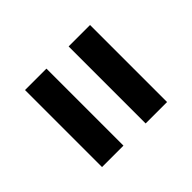

<svg xmlns="http://www.w3.org/2000/svg" viewBox="-58 -552 552 552"><g transform="rotate(45 218.0 -276.0)"><path d="M61.6 -143.8V-230.9H374.7V-143.8ZM61.6 -321.1V-408.2H374.7V-321.1Z"/></g></svg>

Font: Raleway Thin
Style: Regular
Weight: 100
Designer: Matt McInerney, Pablo Impallari, Rodrigo Fuenzalida
Foundry: Matt McInerney, Pablo Impallari, Rodrigo Fuenzalida
Version: Version 4.026